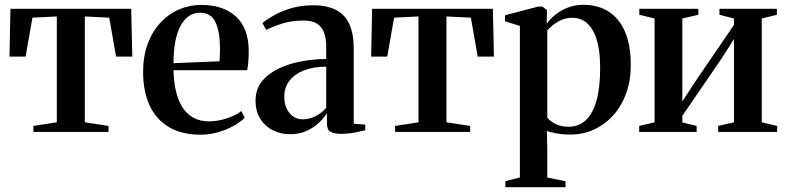

<svg xmlns="http://www.w3.org/2000/svg" viewBox="-20 -549 3270 799"><path d="M119 0V-25L216.5 -40V-480.5L115 -475.5L86.5 -313.5H19.5L23.5 -512.5H526L530.5 -313.5H463L434.5 -475.5L333 -480.5V-40L431.5 -25V0Z M815 11.5Q735.5 11.5 682.2 -20.5Q629 -52.5 602.2 -111.2Q575.5 -170 575.5 -249.5Q575.5 -315.5 594.8 -367Q614 -418.5 647.8 -454.8Q681.5 -491 725.2 -509.8Q769 -528.5 818 -528.5Q909 -528.5 961.2 -480.8Q1013.5 -433 1015 -342Q1015 -310.5 1013.2 -290.2Q1011.5 -270 1008.5 -257H702Q703 -209.5 712 -170.5Q721 -131.5 739 -103Q757 -74.5 784.5 -59.2Q812 -44 850 -44Q887 -44 924.8 -56.8Q962.5 -69.5 984.5 -87L998 -58.5Q981.5 -42 953 -25.8Q924.5 -9.5 888.8 1Q853 11.5 815 11.5ZM702 -286 893.5 -294Q894.5 -307 894.8 -319.5Q895 -332 895.5 -345Q895.5 -417 876.8 -456.5Q858 -496 812 -496Q786 -496 765.5 -481.8Q745 -467.5 730.8 -440.5Q716.5 -413.5 709.2 -374.5Q702 -335.5 702 -286Z M1187.5 9.5Q1149 9.5 1116.2 -6.5Q1083.5 -22.5 1063.5 -53.8Q1043.5 -85 1043.5 -131Q1043.5 -178 1070.5 -211Q1097.5 -244 1141.2 -264.5Q1185 -285 1236.8 -294.2Q1288.5 -303.5 1337.5 -303.5V-355Q1337.5 -388 1328.8 -412.5Q1320 -437 1299.8 -450.2Q1279.5 -463.5 1244 -463.5Q1194 -463.5 1154 -450.8Q1114 -438 1088 -424.5L1072 -453Q1089 -467.5 1119.2 -484.8Q1149.5 -502 1191 -514.5Q1232.5 -527 1283 -527Q1341 -527 1378.5 -507.5Q1416 -488 1434 -448Q1452 -408 1452 -346.5V-34L1500 -30.5V-7Q1489 -4.5 1473 -0.8Q1457 3 1437.8 5.5Q1418.5 8 1399 8Q1370.5 8 1355.5 -0.5Q1340.5 -9 1340.5 -35.5V-78.5Q1331 -61.5 1310 -40.8Q1289 -20 1258 -5.2Q1227 9.5 1187.5 9.5ZM1238.5 -52.5Q1267 -52.5 1292.5 -65.2Q1318 -78 1337.5 -100V-271.5Q1284 -271.5 1245 -256.2Q1206 -241 1184.5 -213Q1163 -185 1163 -146.5Q1163 -117.5 1173.2 -96.5Q1183.5 -75.5 1200.8 -64Q1218 -52.5 1238.5 -52.5Z M1624 0V-25L1721.5 -40V-480.5L1620 -475.5L1591.5 -313.5H1524.5L1528.5 -512.5H2031L2035.5 -313.5H1968L1939.5 -475.5L1838 -480.5V-40L1936.5 -25V0Z M2083 230V205L2143.5 189.5V-441L2081.5 -460.5V-485.5L2219.5 -521.5H2237.5L2256 -507L2255 -449Q2263.5 -463.5 2284.5 -482.2Q2305.5 -501 2337 -515Q2368.5 -529 2407 -529Q2469 -529 2513.5 -500.2Q2558 -471.5 2581.5 -415.5Q2605 -359.5 2605 -278.5Q2605 -214 2585.8 -160.8Q2566.5 -107.5 2531.8 -69Q2497 -30.5 2451.5 -9.8Q2406 11 2353 11Q2322.5 11 2295.5 6Q2268.5 1 2256 -4L2257.5 74V190L2333.5 205V230ZM2345.5 -21.5Q2388.5 -21.5 2417.8 -48.8Q2447 -76 2462.2 -130.2Q2477.5 -184.5 2477.5 -265Q2477.5 -322 2468.8 -362Q2460 -402 2444.2 -427Q2428.5 -452 2407.8 -463.5Q2387 -475 2363 -475Q2336 -475 2315.2 -465.5Q2294.5 -456 2280 -443.8Q2265.5 -431.5 2257.5 -422.5V-60.5Q2266.5 -46 2290.2 -33.8Q2314 -21.5 2345.5 -21.5Z M2640 0V-25L2704 -40V-472L2640.5 -487.5V-512.5H2886V-487.5L2819.5 -472V-126.5L2869.5 -204L3034.5 -445.5V-472L2974 -487.5V-512.5H3213V-487.5L3150 -472V-40L3214 -25V0H2968.5V-25L3034.5 -40V-386.5L2983.5 -306.5L2819.5 -67V-39.5L2879 -25V0Z"/></svg>

Font: Merriweather 120pt SemiBold
Style: Regular
Weight: 600
Version: Version 2.100